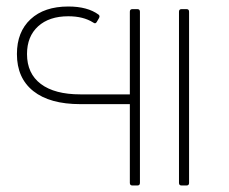

<svg xmlns="http://www.w3.org/2000/svg" viewBox="-20 -570 705 590"><path d="M402 -542Q410 -542 410 -534V-8Q410 0 402 0H387Q379 0 379 -8V-250H227Q133 -250 82.5 -290Q32 -330 32 -404Q32 -472 74 -511Q116 -550 190 -550Q249 -550 283 -525Q288 -521 284 -514L277 -502Q275 -499 272.5 -498.5Q270 -498 266 -501Q236 -520 190 -520Q131 -520 97 -489Q63 -458 63 -404Q63 -344 105.5 -312Q148 -280 227 -280H379V-534Q379 -542 387 -542ZM553 -542Q561 -542 561 -534V-8Q561 0 553 0H538Q530 0 530 -8V-534Q530 -542 538 -542Z"/></svg>

Font: LINE Seed Sans TH App Thin
Style: Regular
Weight: 250
Designer: Dalton Maag Ltd | Thai characters by Cadson Demak Co.,Ltd.
Foundry: Dalton Maag Ltd
Version: Version 1.003